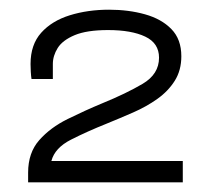

<svg xmlns="http://www.w3.org/2000/svg" viewBox="-20 -816 420 396"><path d="M38 -440V-460Q38 -501 61 -527Q84 -553 119.5 -570.5Q155 -588 191 -603Q240 -623 274 -643Q308 -663 308 -697Q308 -727 279.5 -740.5Q251 -754 203 -754Q159 -754 134 -743.5Q109 -733 99 -717Q89 -701 89 -684V-653H45Q44 -659 43.5 -668Q43 -677 43 -684Q43 -724 65 -748.5Q87 -773 124 -784.5Q161 -796 205 -796Q245 -796 279 -786.5Q313 -777 333.5 -756Q354 -735 354 -700Q354 -671 340.5 -649.5Q327 -628 304.5 -612Q282 -596 254.5 -584Q227 -572 200 -561Q160 -545 126.5 -528Q93 -511 86 -484H357V-440Z"/></svg>

Font: Archivo Expanded Thin
Style: Regular
Weight: 250
Width: 7
Designer: Hector Gatti
Foundry: Omnibus-Type
Version: Version 2.001